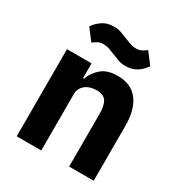

<svg xmlns="http://www.w3.org/2000/svg" viewBox="-175 -876 946 1002"><g transform="rotate(30 298.0 -375.0)"><path d="M69 0ZM69 0V-525H217V-436H223Q237 -477 272 -507Q307 -537 369 -537Q450 -537 491.5 -483Q533 -429 533 -329V0H385V-317Q385 -368 369 -392.5Q353 -417 312 -417Q294 -417 277 -412.5Q260 -408 246.5 -398Q233 -388 225 -373.5Q217 -359 217 -340V0ZM376 -601Q353 -601 335.5 -607Q318 -613 299 -621Q277 -630 259 -636.5Q241 -643 221 -643Q204 -643 191 -637Q178 -631 162 -618L110 -686Q128 -713 156 -731.5Q184 -750 224 -750Q247 -750 264.5 -744Q282 -738 301 -730Q323 -721 341 -714.5Q359 -708 379 -708Q396 -708 409 -714Q422 -720 438 -733L490 -665Q472 -638 444 -619.5Q416 -601 376 -601Z"/></g></svg>

Font: Aneliza ExtraBold
Style: Regular
Weight: 800
Designer: Mike Abbink, Paul van der Laan, Pieter van Rosmalen
Foundry: Bold Monday
Version: Version 3.001;September 8, 2019;FontCreator 11.5.0.2425 64-b